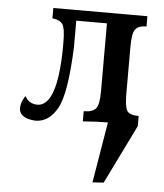

<svg xmlns="http://www.w3.org/2000/svg" viewBox="-52 -519 702 822"><g transform="rotate(5 298.5 -108.5)"><path d="M108.9 14.6Q42 10.3 39.1 -30.8Q39.1 -60.5 58.1 -86.9Q75.2 -54.2 113.8 -54.2Q195.8 -58.6 199.7 -299.3V-334.5Q199.7 -389.6 188.2 -407.2Q176.8 -424.8 144 -428.2V-472.7H548.3V-428.7Q514.2 -428.7 500.7 -411.6Q487.3 -394.5 487.3 -337.9V-134.8Q487.3 -80.6 497.6 -62.3Q507.8 -43.9 548.3 -43.9V0Q493.2 -4.9 418 -4.9Q371.6 -4.9 312 0V-43.9Q350.1 -43.9 364.3 -61Q378.4 -78.1 378.4 -134.8V-427.2H246.6V-313.5Q238.8 -113.3 203.1 -49.3Q167.5 14.6 108.9 14.6ZM376 256.3 419.9 -6.8 531.2 -18.6 548.3 -0.5 423.8 253.4Z"/></g></svg>

Font: Kelvinch
Style: Bold
Weight: 700
Designer: Paul James Miller
Foundry: High-Logic / Made with FontCreator
Version: Version 3.501;March 28, 2021;FontCreator 13.0.0.2683 64-bit